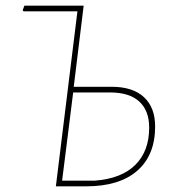

<svg xmlns="http://www.w3.org/2000/svg" viewBox="-20 -657 616 677"><path d="M177 0 201 -195 253 -617H63L60 -621L66 -637H275L240 -351H374Q448 -351 487.5 -314.5Q527 -278 527 -211Q527 -110 464 -55Q401 0 284 0ZM368 -331H238L221 -195L199 -20H314Q408 -27 457 -75.5Q506 -124 506 -207Q506 -267 471 -299Q436 -331 368 -331Z"/></svg>

Font: Alegreya Sans Thin
Style: Italic
Weight: 100
Italic angle: -7°
Designer: Juan Pablo del Peral
Foundry: Huerta Tipografica
Version: Version 2.007